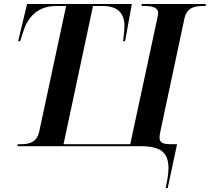

<svg xmlns="http://www.w3.org/2000/svg" viewBox="-20 -734 1054 964"><path d="M812 210H822L869 -10H839C799 -10 781 -17 781 -44C781 -52 783 -63 786 -78L906 -641C918 -696 957 -704 999 -704H1012L1014 -714H692L690 -704H701C745 -704 774 -697 774 -668C774 -662 772 -652 770 -643L634 -10H299L447 -704H495C571 -704 605 -668 605 -602C605 -587 602 -558 598 -527H608L642 -714H116L71 -527H81L97 -576C122 -656 176 -704 263 -704H312L177 -74C165 -18 126 -10 83 -10H70L67 0H682C789 0 824 31 826 108C826 139 819 176 812 210Z"/></svg>

Font: Noto Serif Display SemiBold
Style: Italic
Weight: 600
Italic angle: -12°
Designer: Monotype Design Team
Foundry: Monotype Imaging Inc.
Version: Version 2.009